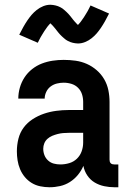

<svg xmlns="http://www.w3.org/2000/svg" viewBox="-20 -780 540 808"><path d="M189 8H188Q169 8 149.5 4Q130 0 113.5 -10Q97 -20 84.5 -35Q72 -50 64.5 -68Q57 -86 54 -105Q51 -124 51 -143Q51 -170 57.5 -196Q64 -222 79.5 -243Q95 -264 117.5 -278.5Q140 -293 165 -301.5Q190 -310 216.5 -313.5Q243 -317 269 -317H330V-351Q330 -368 325 -383.5Q320 -399 308.5 -410.5Q297 -422 281 -427Q265 -432 248 -432Q234 -432 219.5 -428.5Q205 -425 193 -416Q181 -407 174.5 -393Q168 -379 168 -365H57Q57 -388 63.5 -411Q70 -434 83 -454Q96 -474 115 -489Q134 -504 156 -512.5Q178 -521 201.5 -524.5Q225 -528 248 -528Q273 -528 298 -524.5Q323 -521 345.5 -511Q368 -501 387 -484.5Q406 -468 418.5 -446.5Q431 -425 436 -400.5Q441 -376 441 -351V-108Q441 -104 442 -100Q443 -96 446 -93Q449 -90 453 -89Q457 -88 461 -88H478V8H461Q440 8 418.5 3.5Q397 -1 378.5 -12Q360 -23 347.5 -41.5Q335 -60 331 -82Q322 -61 307.5 -43.5Q293 -26 274 -14Q255 -2 233 3Q211 8 189 8ZM234 -88Q253 -88 271.5 -93.5Q290 -99 303.5 -112Q317 -125 323.5 -143Q330 -161 330 -180V-221H269Q257 -221 245.5 -220Q234 -219 222.5 -216Q211 -213 200 -208.5Q189 -204 180 -196Q171 -188 166.5 -177Q162 -166 162 -154Q162 -140 167 -127Q172 -114 182.5 -104.5Q193 -95 206.5 -91.5Q220 -88 234 -88ZM308 -597Q302 -597 296.5 -598Q291 -599 286 -600Q281 -601 276 -603Q271 -605 266 -607.5Q261 -610 257.5 -612.5Q254 -615 249.5 -619Q245 -623 240.5 -627Q236 -631 232.5 -635Q229 -639 226 -642.5Q223 -646 220 -650Q217 -654 213 -659Q209 -664 205 -668.5Q201 -673 198.5 -675.5Q196 -678 192 -682Q190 -680 186.5 -676Q183 -672 181 -669.5Q179 -667 177 -664Q175 -661 172.5 -657.5Q170 -654 167.5 -650.5Q165 -647 162.5 -642.5Q160 -638 157 -633.5Q154 -629 151 -623.5Q148 -618 145 -612Q142 -606 139 -600L61 -634Q70 -652 78.5 -667Q87 -682 95.5 -694.5Q104 -707 113 -717.5Q122 -728 134.5 -738Q147 -748 162 -754Q177 -760 192 -760Q198 -760 203.5 -759Q209 -758 214 -757Q219 -756 224 -754Q229 -752 234 -749.5Q239 -747 242.5 -744.5Q246 -742 250.5 -738Q255 -734 259.5 -730Q264 -726 267.5 -722Q271 -718 274 -714.5Q277 -711 280 -707Q283 -703 287 -698Q291 -693 295 -688.5Q299 -684 301.5 -681.5Q304 -679 308 -675Q310 -677 313.5 -681Q317 -685 319 -687.5Q321 -690 323 -693Q325 -696 327.5 -699.5Q330 -703 332.5 -706.5Q335 -710 337.5 -714.5Q340 -719 343 -723.5Q346 -728 349 -733.5Q352 -739 355 -745Q358 -751 361 -757L439 -723Q430 -705 421.5 -690Q413 -675 404.5 -662.5Q396 -650 387 -639.5Q378 -629 365.5 -619Q353 -609 338 -603Q323 -597 308 -597Z"/></svg>

Font: Iosevka SS18
Style: Bold
Weight: 700
Monospace: yes
Designer: Belleve Invis
Foundry: Belleve Invis
Version: Version 25.1.1; ttfautohint (v1.8.4)